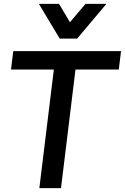

<svg xmlns="http://www.w3.org/2000/svg" viewBox="-20 -976 648 996"><path d="M289.6 -775.9 181.6 -956.1H286.1L342.8 -860.8L423.8 -956.1H532.2L380.4 -775.9ZM184.1 0 259.3 -615.2H37.1L48.8 -710.9H607.9L596.2 -615.2H371.6L296.4 0Z"/></svg>

Font: Muli
Style: Semi-BoldItalic
Weight: 600
Italic angle: -7°
Designer: Vernon Adams
Foundry: newtypography
Version: Version 2.0; ttfautohint (v1.00rc1.2-2d82) -l 8 -r 50 -G 200